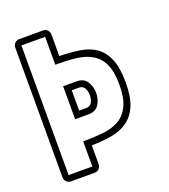

<svg xmlns="http://www.w3.org/2000/svg" viewBox="-132 -816 805 913"><g transform="rotate(-20 270.0 -360.0)"><path d="M39 -688Q39 -701 48 -710.5Q57 -720 70 -720H190Q204 -720 213 -710.5Q222 -701 222 -688V-579Q279 -578 326 -570.5Q373 -563 406 -539.5Q439 -516 457.5 -471.5Q476 -427 476 -353Q476 -280 457 -236Q438 -192 404 -168Q370 -144 323.5 -136Q277 -128 222 -127V-32Q222 -19 213 -9.5Q204 0 190 0H70Q57 0 48 -9.5Q39 -19 39 -32ZM222 -303H258Q278 -303 286.5 -318.5Q295 -334 295 -355Q295 -375 286.5 -390.5Q278 -406 258 -406H222ZM190 -438H258Q294 -438 310.5 -412.5Q327 -387 327 -355Q327 -322 310.5 -296.5Q294 -271 258 -271H190ZM70 -32H190V-159Q245 -159 292 -164Q339 -169 372.5 -188.5Q406 -208 425 -247Q444 -286 444 -353Q444 -421 425.5 -459.5Q407 -498 373 -517.5Q339 -537 292.5 -542Q246 -547 190 -547V-688H70Z"/></g></svg>

Font: Lichte PostBus
Style: Regular
Weight: 400
Designer: Peter Wiegel
Version: Version 1.001